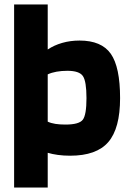

<svg xmlns="http://www.w3.org/2000/svg" viewBox="-20 -685 581 857"><path d="M193 152H43V-665H193V-464Q221 -483 257.5 -493.5Q294 -504 335 -504Q433 -504 474.5 -445Q516 -386 516 -247Q516 -112 463.5 -51Q411 10 293 10Q264 10 238.5 6.5Q213 3 193 -3ZM366 -247Q366 -322 350 -345.5Q334 -369 281 -369Q255 -369 232.5 -365Q210 -361 193 -353V-142Q208 -135 227.5 -132Q247 -129 272 -129Q333 -129 349.5 -150.5Q366 -172 366 -247Z"/></svg>

Font: Blinker
Style: Bold
Weight: 700
Designer: Juergen Huber
Foundry: supertype
Version: Version 1.015;PS 1.15;hotconv 1.0.88;makeotf.lib2.5.647800; 